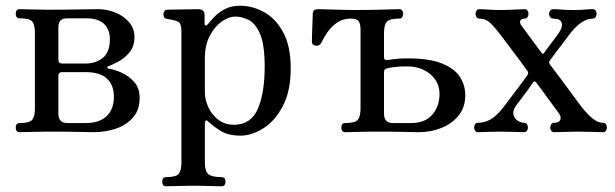

<svg xmlns="http://www.w3.org/2000/svg" viewBox="-20 -462 2151 671"><path d="M49 0Q35 0 35 -16Q35 -32 49 -32Q84 -32 93 -44Q102 -56 102 -83V-347Q102 -375 93 -386.5Q84 -398 49 -398Q35 -398 35 -414Q35 -430 49 -430Q60 -430 90 -429Q120 -428 143 -428Q206 -428 257 -429Q308 -430 321 -430Q354 -430 383.5 -418Q413 -406 431.5 -384Q450 -362 450 -333Q450 -300 432.5 -279Q415 -258 394 -247Q373 -236 360 -231Q355 -230 355 -226.5Q355 -223 360 -222Q381 -219 406 -207.5Q431 -196 449.5 -175Q468 -154 468 -119Q468 -78 445 -51.5Q422 -25 385.5 -12.5Q349 0 306 0Q293 0 255.5 -1Q218 -2 143 -2Q119 -2 89.5 -1Q60 0 49 0ZM215 -32H280Q327 -32 352.5 -56Q378 -80 378 -124Q378 -165 353.5 -187.5Q329 -210 279 -210H198Q184 -210 184 -197V-65Q184 -32 215 -32ZM198 -240H280Q314 -240 339 -259.5Q364 -279 364 -326Q364 -359 343.5 -378.5Q323 -398 282 -398H215Q198 -398 191 -390Q184 -382 184 -364V-253Q184 -240 198 -240Z M561 189Q547 189 547 173Q547 157 561 157Q596 157 605 145Q614 133 614 106V-347Q614 -371 609.5 -379Q605 -387 592 -390Q586 -392 577.5 -393.5Q569 -395 563 -396Q551 -398 551 -412Q551 -418 554.5 -423Q558 -428 564 -428Q567 -428 582 -428.5Q597 -429 615.5 -429Q634 -429 650 -429.5Q666 -430 672 -430Q695 -430 695 -409V-380Q695 -374 698.5 -373Q702 -372 706 -377Q714 -387 728.5 -402.5Q743 -418 765.5 -430Q788 -442 819 -442Q862 -442 902.5 -420Q943 -398 969.5 -349.5Q996 -301 996 -223Q996 -143 968 -90.5Q940 -38 899.5 -13Q859 12 821 12Q778 12 752 -4Q726 -20 708 -37Q702 -43 699 -40.5Q696 -38 696 -33V108Q696 136 708 146.5Q720 157 754 157Q768 157 768 173Q768 189 754 189Q748 189 730 188.5Q712 188 691.5 187.5Q671 187 655 187Q631 187 601 188Q571 189 561 189ZM797 -26Q857 -26 881 -81.5Q905 -137 905 -229Q905 -306 889 -343Q873 -380 849.5 -392Q826 -404 803 -404Q779 -404 754.5 -386.5Q730 -369 713 -336.5Q696 -304 696 -259V-139Q696 -114 708 -87.5Q720 -61 743 -43.5Q766 -26 797 -26Z M1187 0Q1173 0 1173 -16Q1173 -32 1187 -32Q1222 -32 1231 -44Q1240 -56 1240 -83V-357Q1240 -380 1233 -388.5Q1226 -397 1206 -397Q1178 -397 1158 -383Q1138 -369 1124.5 -349.5Q1111 -330 1102 -311Q1097 -301 1083.5 -302.5Q1070 -304 1070 -316Q1070 -321 1070.5 -340.5Q1071 -360 1072 -381.5Q1073 -403 1073 -412Q1073 -423 1078 -426.5Q1083 -430 1093 -430Q1095 -430 1110.5 -429.5Q1126 -429 1147 -428.5Q1168 -428 1188 -427.5Q1208 -427 1219 -427Q1276 -427 1320.5 -428.5Q1365 -430 1375 -430Q1382 -430 1385.5 -425Q1389 -420 1389 -413Q1389 -407 1385.5 -402Q1382 -397 1375 -397Q1341 -397 1331.5 -385.5Q1322 -374 1322 -346V-262Q1322 -251 1333 -252Q1341 -253 1358.5 -255.5Q1376 -258 1404 -258Q1481 -258 1525 -240Q1569 -222 1587.5 -193Q1606 -164 1606 -129Q1606 -87 1583 -58.5Q1560 -30 1523 -15Q1486 0 1443 0Q1430 0 1393 -1Q1356 -2 1281 -2Q1257 -2 1227.5 -1Q1198 0 1187 0ZM1353 -32H1418Q1465 -32 1490.5 -61Q1516 -90 1516 -134Q1516 -175 1484 -202.5Q1452 -230 1402 -230Q1377 -230 1360.5 -228Q1344 -226 1336 -224Q1330 -223 1326 -220Q1322 -217 1322 -210V-65Q1322 -32 1353 -32Z M1651 0Q1644 0 1640.5 -5Q1637 -10 1637 -16Q1637 -23 1640.5 -28Q1644 -33 1651 -33Q1673 -33 1694 -44.5Q1715 -56 1740 -88Q1775 -134 1792.5 -157.5Q1810 -181 1816.5 -190Q1823 -199 1823 -199Q1828 -208 1824 -213Q1820 -219 1806 -238Q1792 -257 1775 -279.5Q1758 -302 1744.5 -320Q1731 -338 1728 -342Q1707 -369 1692 -383Q1677 -397 1656 -397Q1649 -397 1645.5 -402Q1642 -407 1642 -414Q1642 -420 1645.5 -425Q1649 -430 1656 -430Q1666 -430 1686 -428.5Q1706 -427 1729 -427Q1753 -427 1778.5 -428.5Q1804 -430 1814 -430Q1820 -430 1823.5 -425Q1827 -420 1827 -414Q1827 -407 1823.5 -402Q1820 -397 1814 -397Q1802 -397 1798.5 -390Q1795 -383 1802 -373L1873 -277Q1876 -270 1882 -278Q1886 -284 1897.5 -299Q1909 -314 1920 -329Q1931 -344 1933 -347Q1947 -367 1943 -382Q1939 -397 1913 -397Q1907 -397 1903 -402Q1899 -407 1899 -414Q1899 -420 1903 -425Q1907 -430 1913 -430Q1924 -430 1942 -428.5Q1960 -427 1984 -427Q2008 -427 2024.5 -428.5Q2041 -430 2051 -430Q2058 -430 2061.5 -425Q2065 -420 2065 -414Q2065 -407 2061.5 -402Q2058 -397 2051 -397Q2032 -397 2010.5 -382.5Q1989 -368 1965 -335Q1961 -329 1948 -312Q1935 -295 1921.5 -277.5Q1908 -260 1902 -251Q1897 -246 1901 -238Q1906 -231 1922.5 -209.5Q1939 -188 1958 -162Q1977 -136 1992.5 -115Q2008 -94 2012 -89Q2036 -59 2053.5 -46Q2071 -33 2087 -33Q2094 -33 2097.5 -28Q2101 -23 2101 -16Q2101 -10 2097.5 -5Q2094 0 2087 0Q2077 0 2050.5 -1Q2024 -2 2001 -2Q1977 -2 1952 -1Q1927 0 1917 0Q1910 0 1906.5 -5Q1903 -10 1903 -16Q1903 -23 1906.5 -28Q1910 -33 1917 -33Q1934 -33 1938 -43.5Q1942 -54 1934 -65Q1931 -69 1919.5 -84.5Q1908 -100 1893.5 -120Q1879 -140 1867.5 -155.5Q1856 -171 1853 -175Q1848 -180 1843 -174Q1839 -168 1826.5 -150.5Q1814 -133 1801 -116Q1788 -99 1784 -94Q1771 -75 1774.5 -61Q1778 -47 1789.5 -40Q1801 -33 1811 -33Q1818 -33 1821.5 -28Q1825 -23 1825 -16Q1825 -10 1821.5 -5Q1818 0 1811 0Q1801 0 1776.5 -1Q1752 -2 1728 -2Q1705 -2 1683 -1Q1661 0 1651 0Z"/></svg>

Font: TsukuhouMincho
Style: Regular
Weight: 400
Designer: Iose
Foundry: Typographish
Version: Version 1.001; ttfautohint (v1.8.3)